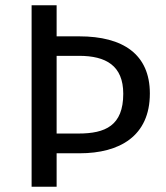

<svg xmlns="http://www.w3.org/2000/svg" viewBox="-20 -709 629 729"><path d="M100 0H195V-127H282C434 -127 549 -192 549 -354C549 -503 447 -571 281 -571H195V-689H100ZM195 -202V-497H280C382 -497 448 -460 448 -353C448 -232 380 -202 278 -202Z"/></svg>

Font: FiraGO Unicode
Style: Regular
Weight: 400
Designer: bBox Type
Foundry: bBox Type GmbH
Version: Version 1.001;PS 001.001;hotconv 1.0.88;makeotf.lib2.5.64775